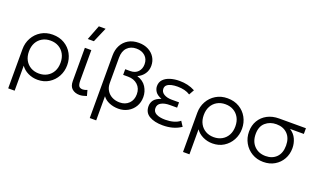

<svg xmlns="http://www.w3.org/2000/svg" viewBox="-92 -1309 3450 2074"><g transform="rotate(20 1633.0 -272.0)"><path d="M67 210V-241Q67 -312 99.8 -371Q132.5 -430 190.2 -465Q248 -500 322.5 -500Q400.5 -500 458.5 -465.2Q516.5 -430.5 548.5 -372Q580.5 -313.5 580.5 -242.5Q580.5 -172 548.8 -113.5Q517 -55 461 -20Q405 15 332 15Q272 15 220.8 -10.2Q169.5 -35.5 141 -77.5V210ZM322.5 -53.5Q375.5 -53.5 416.5 -76.8Q457.5 -100 480.8 -142.2Q504 -184.5 504 -242.5Q504 -300.5 480.5 -342.8Q457 -385 416.2 -408.2Q375.5 -431.5 322.5 -431.5Q269.5 -431.5 228.5 -408.2Q187.5 -385 164.2 -342.8Q141 -300.5 141 -242.5Q141 -184.5 164.2 -142.2Q187.5 -100 228.5 -76.8Q269.5 -53.5 322.5 -53.5Z M813.5 14Q762.5 14 729 -14Q695.5 -42 695.5 -103V-485H769.5V-138.5Q769.5 -91 782.2 -72.5Q795 -54 827 -54Q847.5 -54 877.5 -66.5L894.5 -3Q874 4.5 853.2 9.2Q832.5 14 813.5 14ZM692.5 -585 758 -754.5H835.5L762.5 -585Z M1004.5 210V-509Q1004.5 -575.5 1031.5 -626.2Q1058.5 -677 1108.2 -706Q1158 -735 1227.5 -735Q1289.5 -735 1336.8 -710.2Q1384 -685.5 1410.2 -643.2Q1436.5 -601 1436.5 -547Q1436.5 -495 1409 -454.5Q1381.5 -414 1332.5 -391Q1404.5 -368.5 1437.8 -315Q1471 -261.5 1471 -200Q1471 -138 1442.8 -90.8Q1414.5 -43.5 1366.2 -16.8Q1318 10 1258 10Q1202.5 10 1154 -10Q1105.5 -30 1078.5 -67.5V210ZM1249 -58.5Q1313.5 -58.5 1354 -98.5Q1394.5 -138.5 1394.5 -205Q1394.5 -272 1351.5 -311.8Q1308.5 -351.5 1241 -351.5H1184V-416.5H1241Q1299 -416.5 1330.8 -451Q1362.5 -485.5 1362.5 -538Q1362.5 -597 1323.8 -632.2Q1285 -667.5 1222.5 -667.5Q1157.5 -667.5 1118 -626.5Q1078.5 -585.5 1078.5 -510.5V-219Q1078.5 -170.5 1100.8 -134.2Q1123 -98 1161.5 -78.2Q1200 -58.5 1249 -58.5Z M1770.5 15Q1675 15 1616 -19.5Q1557 -54 1557 -128Q1557 -167.5 1579.5 -198.2Q1602 -229 1661 -249.5Q1608 -270.5 1588.2 -300.8Q1568.5 -331 1568.5 -363.5Q1568.5 -409.5 1597.5 -439.5Q1626.5 -469.5 1674.5 -484.2Q1722.5 -499 1779.5 -499Q1829 -499 1873 -489Q1917 -479 1959.5 -456.5L1926 -396.5Q1897.5 -415.5 1860.8 -424.5Q1824 -433.5 1780 -433.5Q1743.5 -433.5 1712.2 -426.5Q1681 -419.5 1662 -403.5Q1643 -387.5 1643 -360Q1643 -322 1678.5 -300.5Q1714 -279 1769 -279H1853V-218H1770Q1709.5 -218 1671.8 -197.2Q1634 -176.5 1634 -133.5Q1634 -92 1672 -71.8Q1710 -51.5 1776.5 -51.5Q1827 -51.5 1870.8 -63.8Q1914.5 -76 1943 -100.5L1980 -43.5Q1935 -13.5 1883.2 0.8Q1831.5 15 1770.5 15Z M2076.5 210V-241Q2076.5 -312 2109.2 -371Q2142 -430 2199.8 -465Q2257.5 -500 2332 -500Q2410 -500 2468 -465.2Q2526 -430.5 2558 -372Q2590 -313.5 2590 -242.5Q2590 -172 2558.2 -113.5Q2526.5 -55 2470.5 -20Q2414.5 15 2341.5 15Q2281.5 15 2230.2 -10.2Q2179 -35.5 2150.5 -77.5V210ZM2332 -53.5Q2385 -53.5 2426 -76.8Q2467 -100 2490.2 -142.2Q2513.5 -184.5 2513.5 -242.5Q2513.5 -300.5 2490 -342.8Q2466.5 -385 2425.8 -408.2Q2385 -431.5 2332 -431.5Q2279 -431.5 2238 -408.2Q2197 -385 2173.8 -342.8Q2150.5 -300.5 2150.5 -242.5Q2150.5 -184.5 2173.8 -142.2Q2197 -100 2238 -76.8Q2279 -53.5 2332 -53.5Z M2926.5 15Q2852.5 15 2794.8 -19.5Q2737 -54 2704 -112.2Q2671 -170.5 2671 -241.5Q2671 -313.5 2703.5 -368.2Q2736 -423 2794 -454Q2852 -485 2929 -485H3236.5V-419.5H3078Q3128.5 -387 3151 -337Q3173.5 -287 3173.5 -232Q3173.5 -162.5 3142.2 -106.8Q3111 -51 3055.2 -18Q2999.5 15 2926.5 15ZM2928 -53.5Q3005 -53.5 3052 -101Q3099 -148.5 3099 -235Q3099 -321 3051 -369Q3003 -417 2924 -417Q2849 -417 2798.2 -372.5Q2747.5 -328 2747.5 -242Q2747.5 -155.5 2797.8 -104.5Q2848 -53.5 2928 -53.5Z"/></g></svg>

Font: Geologica ExtraLight
Style: Regular
Weight: 200
Designer: Sindre Bremnes, Frode Helland
Foundry: Monokrom Skriftforlag AS
Version: Version 1.010; ttfautohint (v1.8.4.7-5d5b);gftools[0.9.28]